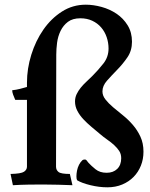

<svg xmlns="http://www.w3.org/2000/svg" viewBox="-20 -787 641 819"><path d="M95 -361H45Q40 -372 36 -383Q32 -394 32 -402Q50 -404 65.5 -408Q81 -412 95 -416V-434Q95 -494 113.5 -553.5Q132 -613 165 -660.5Q198 -708 244 -737.5Q290 -767 346 -767Q378 -767 413 -757.5Q448 -748 477 -728.5Q506 -709 524.5 -679Q543 -649 543 -609Q543 -571 523.5 -542.5Q504 -514 480 -489.5Q456 -465 436.5 -443Q417 -421 417 -397Q417 -379 430 -362.5Q443 -346 462.5 -329.5Q482 -313 504.5 -295Q527 -277 546.5 -254.5Q566 -232 579 -204Q592 -176 592 -140Q592 -108 581 -80.5Q570 -53 550 -32.5Q530 -12 501.5 0Q473 12 438 12Q403 12 366 3Q329 -6 309 -18Q306 -23 306 -34.5Q306 -46 308.5 -59Q311 -72 317 -84Q323 -96 332 -104Q334 -106 340.5 -106.5Q347 -107 350 -102L358 -92Q369 -80 387.5 -65Q406 -50 435 -50Q463 -50 480 -66.5Q497 -83 497 -112Q497 -130 488.5 -143Q480 -156 467 -168Q454 -180 438 -191Q422 -202 407 -215Q389 -230 370 -246Q351 -262 335.5 -278.5Q320 -295 310 -314Q300 -333 300 -354Q300 -371 307 -385.5Q314 -400 324.5 -413Q335 -426 348 -438Q361 -450 374 -463Q399 -488 421 -516Q443 -544 443 -580Q443 -605 435 -628.5Q427 -652 411.5 -670Q396 -688 373.5 -698.5Q351 -709 323 -709Q290 -709 270 -694Q250 -679 238.5 -655.5Q227 -632 223.5 -605Q220 -578 220 -554L219 -76Q219 -62 229.5 -53.5Q240 -45 278 -45L289 3Q263 2 229 1Q195 0 162 0Q134 0 101.5 0.5Q69 1 35 3L25 -45Q70 -46 82.5 -54.5Q95 -63 95 -76Z"/></svg>

Font: Lusitana
Style: Bold
Weight: 700
Designer: Ana Paula Megda
Foundry: Ana Paula Megda
Version: Version 1.000; ttfautohint (v1.1) -l 8 -r 50 -G 200 -x 14 -D